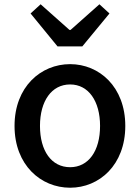

<svg xmlns="http://www.w3.org/2000/svg" viewBox="-20 -864 655 898"><path d="M308 14C444 14 566 -92 566 -275C566 -458 444 -564 308 -564C171 -564 48 -458 48 -275C48 -92 171 14 308 14ZM308 -82C221 -82 167 -158 167 -275C167 -391 221 -469 308 -469C394 -469 448 -391 448 -275C448 -158 394 -82 308 -82ZM249 -647H365L492 -801L445 -844L310 -724H305L170 -844L123 -801Z"/></svg>

Font: Noto Sans CJK HK Medium
Style: Regular
Weight: 500
Designer: Ryoko NISHIZUKA 西塚涼子 (kana, bopomofo & ideographs); Paul D. Hunt (Latin, Greek & Cyrillic); Sandoll Communications 산돌커뮤니
Foundry: Adobe
Version: Version 2.004;hotconv 1.0.118;makeotfexe 2.5.65603